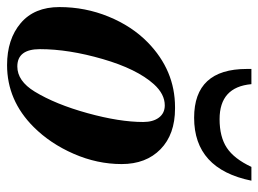

<svg xmlns="http://www.w3.org/2000/svg" viewBox="-117 -604 731 543"><g transform="rotate(90 248.5 -332.5)"><path d="M280 -462H284Q357 -462 399 -421Q441 -380 441 -311Q441 -242 412 -175.5Q383 -109 336 -62Q261 13 161 13Q88 13 42.5 -25.5Q-3 -64 -3 -135Q-3 -208 24 -274Q51 -340 97 -385Q176 -462 280 -462ZM275 -433Q243 -433 215 -402Q172 -354 144 -257.5Q116 -161 116 -80Q116 -16 165 -16Q206 -16 236 -65Q272 -124 297 -214.5Q322 -305 322 -372Q322 -400 309.5 -416.5Q297 -433 275 -433ZM449 -678H488Q455 -516 310 -516Q172 -516 172 -665V-678H215Q223 -588 314 -588Q364 -588 395 -608.5Q426 -629 449 -678Z"/></g></svg>

Font: STIX
Style: Bold Italic
Weight: 700
Italic angle: -16.33°
Designer: MicroPress Inc., with final additions and corrections provided by Coen Hoffman, Elsevier (retired)
Version: Version 1.1.1